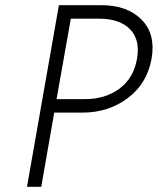

<svg xmlns="http://www.w3.org/2000/svg" viewBox="-20 -720 608 740"><path d="M198 -338H308Q386 -338 440.5 -378.5Q495 -419 508 -493Q521 -567 481 -607.5Q441 -648 362 -648H253ZM189 -286 139 0H84L207 -700H371Q471 -700 526 -644Q581 -588 564 -493Q547 -398 472.5 -342Q398 -286 298 -286Z"/></svg>

Font: Renner* Light
Style: Light Italic
Weight: 300
Italic angle: -10°
Version: Version 003.000 ; ttfautohint (v0.97) -l 8 -r 50 -G 200 -x 1